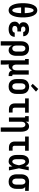

<svg xmlns="http://www.w3.org/2000/svg" viewBox="1988 -2798 1025 5040"><g transform="rotate(90 2500.0 -277.5)"><path d="M250 8Q221 8 194 -4Q167 -16 147.5 -37.5Q128 -59 115 -85Q102 -111 93 -138.5Q84 -166 78 -194.5Q72 -223 69 -252Q66 -281 64.5 -310Q63 -339 63 -368Q63 -396 64.5 -425Q66 -454 69.5 -483Q73 -512 78.5 -540.5Q84 -569 93 -596.5Q102 -624 115 -650Q128 -676 147.5 -697.5Q167 -719 194 -731.5Q221 -744 250 -744Q279 -744 306 -731.5Q333 -719 352.5 -697.5Q372 -676 385 -650Q398 -624 407 -596.5Q416 -569 421.5 -540.5Q427 -512 430.5 -483Q434 -454 435.5 -425Q437 -396 437 -367Q437 -339 435.5 -310Q434 -281 431 -252Q428 -223 422 -194.5Q416 -166 407 -138.5Q398 -111 385 -85Q372 -59 352.5 -37.5Q333 -16 306 -4Q279 8 250 8ZM176 -415H324Q324 -428 323.5 -441Q323 -454 322 -467Q321 -480 319.5 -492.5Q318 -505 316.5 -518Q315 -531 312.5 -543.5Q310 -556 306.5 -568.5Q303 -581 299 -593.5Q295 -606 289.5 -617.5Q284 -629 274 -638Q264 -647 251 -647Q238 -647 228 -638.5Q218 -630 211.5 -618.5Q205 -607 201 -594.5Q197 -582 193.5 -569.5Q190 -557 188 -544.5Q186 -532 184 -519Q182 -506 180.5 -493Q179 -480 178 -467Q177 -454 176.5 -441Q176 -428 176 -415ZM250 -88Q263 -88 273 -97Q283 -106 289 -117.5Q295 -129 299 -141.5Q303 -154 306.5 -166.5Q310 -179 312.5 -191.5Q315 -204 316.5 -216.5Q318 -229 319.5 -242Q321 -255 322 -268Q323 -281 323.5 -294Q324 -307 324 -320H176Q176 -307 176.5 -294Q177 -281 178 -268Q179 -255 180.5 -242Q182 -229 183.5 -216.5Q185 -204 187.5 -191.5Q190 -179 193.5 -166.5Q197 -154 201 -141.5Q205 -129 211 -117.5Q217 -106 227 -97Q237 -88 250 -88Z M747 8Q723 8 699 5Q675 2 652.5 -6Q630 -14 609.5 -28Q589 -42 575 -61Q561 -80 554 -104Q547 -128 547 -152Q547 -171 551.5 -190Q556 -209 567 -224.5Q578 -240 593 -252Q608 -264 626 -272Q611 -280 599 -291Q587 -302 578.5 -316Q570 -330 566.5 -346Q563 -362 563 -379Q563 -401 569 -423Q575 -445 588 -463Q601 -481 619.5 -494Q638 -507 659 -514.5Q680 -522 702.5 -525Q725 -528 747 -528Q770 -528 792 -525Q814 -522 835 -514Q856 -506 874 -492.5Q892 -479 905 -461Q918 -443 924.5 -421Q931 -399 931 -377Q931 -376 931 -375.5Q931 -375 931 -375H819Q819 -375 819 -375Q819 -375 819 -375Q819 -388 813 -400Q807 -412 796.5 -419.5Q786 -427 773 -429.5Q760 -432 747 -432Q734 -432 721.5 -429.5Q709 -427 698 -420Q687 -413 681 -401.5Q675 -390 675 -377Q675 -363 681 -350.5Q687 -338 698.5 -331Q710 -324 723.5 -321Q737 -318 750 -318H806V-222H750Q734 -222 718 -219Q702 -216 688 -207.5Q674 -199 666.5 -184.5Q659 -170 659 -154Q659 -138 666.5 -124Q674 -110 687.5 -102Q701 -94 716.5 -91Q732 -88 747 -88Q763 -88 778 -91Q793 -94 806 -101.5Q819 -109 827 -122.5Q835 -136 835 -152Q835 -152 835 -152Q835 -152 835 -152H947Q947 -151 947 -151Q947 -151 947 -151Q947 -127 939.5 -104Q932 -81 918 -61.5Q904 -42 884 -28Q864 -14 841.5 -6Q819 2 795 5Q771 8 747 8Z M1063 215V-320Q1063 -347 1067 -373Q1071 -399 1081.5 -423.5Q1092 -448 1109 -469Q1126 -490 1149 -503.5Q1172 -517 1198 -522.5Q1224 -528 1251 -528Q1278 -528 1304.5 -522.5Q1331 -517 1354.5 -504Q1378 -491 1396 -470.5Q1414 -450 1425 -425Q1436 -400 1440.5 -373.5Q1445 -347 1445 -320V-200Q1445 -176 1442.5 -152Q1440 -128 1433 -105Q1426 -82 1414.5 -61Q1403 -40 1385 -24Q1367 -8 1344 0Q1321 8 1297 8Q1277 8 1257 2.5Q1237 -3 1221 -15.5Q1205 -28 1193.5 -45Q1182 -62 1175 -81V215ZM1251 -88Q1271 -88 1288.5 -98Q1306 -108 1316 -124.5Q1326 -141 1329.5 -160.5Q1333 -180 1333 -200V-320Q1333 -340 1329.5 -359.5Q1326 -379 1316 -395.5Q1306 -412 1288.5 -422Q1271 -432 1251 -432Q1239 -432 1226.5 -428Q1214 -424 1205 -415Q1196 -406 1190 -394.5Q1184 -383 1180.5 -370.5Q1177 -358 1176 -345.5Q1175 -333 1175 -320V-200Q1175 -187 1176 -174.5Q1177 -162 1180.5 -149.5Q1184 -137 1189.5 -125.5Q1195 -114 1204.5 -105Q1214 -96 1226 -92Q1238 -88 1251 -88Z M1563 215V-424H1528V-520H1675V-200Q1675 -187 1676 -174.5Q1677 -162 1680.5 -150Q1684 -138 1689.5 -126.5Q1695 -115 1704 -106Q1713 -97 1725 -92.5Q1737 -88 1750 -88Q1763 -88 1775 -92.5Q1787 -97 1796 -106Q1805 -115 1810.5 -126.5Q1816 -138 1819.5 -150Q1823 -162 1824 -174.5Q1825 -187 1825 -200V-520H1937V-111Q1937 -107 1938 -102Q1939 -97 1942.5 -94Q1946 -91 1950.5 -89.5Q1955 -88 1960 -88H1976V8H1960Q1938 8 1915.5 3.5Q1893 -1 1874.5 -13Q1856 -25 1843 -44Q1830 -63 1827 -85Q1819 -66 1808 -48Q1797 -30 1781 -17Q1765 -4 1744.5 2Q1724 8 1704 8Q1695 8 1685.5 7Q1676 6 1667 3Q1672 29 1673.5 55Q1675 81 1675 107V215Z M2250 8Q2223 8 2196 3Q2169 -2 2145.5 -15.5Q2122 -29 2104 -49.5Q2086 -70 2075 -94.5Q2064 -119 2059.5 -146Q2055 -173 2055 -200V-320Q2055 -347 2059.5 -374Q2064 -401 2075 -425.5Q2086 -450 2104.5 -470.5Q2123 -491 2146.5 -504Q2170 -517 2196.5 -524Q2223 -531 2250 -531Q2277 -531 2303.5 -524Q2330 -517 2353.5 -504Q2377 -491 2395.5 -470.5Q2414 -450 2425 -425.5Q2436 -401 2440.5 -374Q2445 -347 2445 -320V-200Q2445 -173 2440.5 -146Q2436 -119 2425 -94.5Q2414 -70 2396 -49.5Q2378 -29 2354.5 -15.5Q2331 -2 2304 3Q2277 8 2250 8ZM2250 -88Q2270 -88 2288 -97.5Q2306 -107 2316 -124Q2326 -141 2329.5 -160.5Q2333 -180 2333 -200V-320Q2333 -340 2329.5 -359.5Q2326 -379 2315.5 -396Q2305 -413 2287 -422.5Q2269 -432 2249 -432Q2229 -432 2211.5 -422Q2194 -412 2184 -395.5Q2174 -379 2170.5 -359.5Q2167 -340 2167 -320V-200Q2167 -180 2170.5 -160.5Q2174 -141 2184 -124Q2194 -107 2212 -97.5Q2230 -88 2250 -88ZM2235 -576 2180 -624 2315 -770 2385 -710Z M2849 0Q2828 0 2807.5 -3.5Q2787 -7 2768.5 -16Q2750 -25 2735 -40Q2720 -55 2710.5 -74Q2701 -93 2697.5 -113.5Q2694 -134 2694 -155V-424H2563V-520H2937V-424H2806V-155Q2806 -144 2807.5 -134Q2809 -124 2814.5 -115Q2820 -106 2829.5 -101Q2839 -96 2849 -96H2934V0Z M3325 215V-320Q3325 -333 3324 -345.5Q3323 -358 3319.5 -370Q3316 -382 3310.5 -393.5Q3305 -405 3296 -414Q3287 -423 3275 -427.5Q3263 -432 3250 -432Q3237 -432 3225 -427.5Q3213 -423 3204 -414Q3195 -405 3189.5 -393.5Q3184 -382 3180.5 -370Q3177 -358 3176 -345.5Q3175 -333 3175 -320V0H3063V-424H3028V-520H3175V-439Q3182 -458 3193.5 -475Q3205 -492 3221 -504.5Q3237 -517 3256.5 -522.5Q3276 -528 3296 -528Q3320 -528 3342.5 -520Q3365 -512 3382 -495.5Q3399 -479 3409.5 -457.5Q3420 -436 3426 -413.5Q3432 -391 3434.5 -367.5Q3437 -344 3437 -320V215Z M3849 0Q3828 0 3807.5 -3.5Q3787 -7 3768.5 -16Q3750 -25 3735 -40Q3720 -55 3710.5 -74Q3701 -93 3697.5 -113.5Q3694 -134 3694 -155V-424H3563V-520H3937V-424H3806V-155Q3806 -144 3807.5 -134Q3809 -124 3814.5 -115Q3820 -106 3829.5 -101Q3839 -96 3849 -96H3934V0Z M4220 8Q4195 8 4169.5 2Q4144 -4 4123 -18.5Q4102 -33 4087 -54.5Q4072 -76 4063 -100Q4054 -124 4050.5 -149Q4047 -174 4047 -200V-320Q4047 -346 4050.5 -371Q4054 -396 4063 -420Q4072 -444 4087 -465.5Q4102 -487 4123 -501.5Q4144 -516 4169.5 -522Q4195 -528 4220 -528Q4241 -528 4260.5 -520.5Q4280 -513 4295.5 -499.5Q4311 -486 4323 -468.5Q4335 -451 4344 -432Q4347 -454 4350.5 -476Q4354 -498 4357 -520H4451Q4437 -456 4424.5 -391.5Q4412 -327 4398 -263Q4413 -198 4426 -132Q4439 -66 4453 0H4359Q4356 -23 4352.5 -46Q4349 -69 4345 -92Q4336 -73 4324.5 -55Q4313 -37 4297.5 -22.5Q4282 -8 4261.5 0Q4241 8 4220 8ZM4220 -88Q4238 -88 4252.5 -100Q4267 -112 4276 -127.5Q4285 -143 4291 -160Q4297 -177 4302 -194Q4307 -211 4310.5 -228.5Q4314 -246 4318 -264Q4314 -281 4310 -297.5Q4306 -314 4301 -331Q4296 -348 4290 -364Q4284 -380 4275 -395Q4266 -410 4251.5 -421Q4237 -432 4220 -432Q4208 -432 4197.5 -426Q4187 -420 4180 -410.5Q4173 -401 4169 -390Q4165 -379 4162.5 -367Q4160 -355 4159.5 -343.5Q4159 -332 4159 -320V-200Q4159 -188 4159.5 -176.5Q4160 -165 4162.5 -153Q4165 -141 4169 -130Q4173 -119 4180 -109.5Q4187 -100 4197.5 -94Q4208 -88 4220 -88Z M4749 8Q4722 8 4695.5 2.5Q4669 -3 4645.5 -16Q4622 -29 4604 -49.5Q4586 -70 4575 -95Q4564 -120 4559.5 -146.5Q4555 -173 4555 -200V-320Q4555 -346 4559 -371.5Q4563 -397 4573 -421Q4583 -445 4599.5 -465.5Q4616 -486 4638 -499.5Q4660 -513 4685 -520.5Q4710 -528 4736 -528Q4739 -528 4742.5 -528Q4746 -528 4750 -528L4989 -520V-424L4887 -427Q4899 -418 4909 -406Q4919 -394 4925.5 -380Q4932 -366 4934.5 -350.5Q4937 -335 4937 -320V-200Q4937 -173 4933 -147Q4929 -121 4918.5 -96.5Q4908 -72 4891 -51Q4874 -30 4851 -16.5Q4828 -3 4802 2.5Q4776 8 4749 8ZM4749 -88Q4761 -88 4773.5 -92Q4786 -96 4795 -105Q4804 -114 4810 -125.5Q4816 -137 4819.5 -149.5Q4823 -162 4824 -174.5Q4825 -187 4825 -200V-320Q4825 -338 4822.5 -356.5Q4820 -375 4812 -391.5Q4804 -408 4789 -419.5Q4774 -431 4755 -432H4750Q4749 -432 4747.5 -432Q4746 -432 4744 -432Q4725 -432 4708.5 -421Q4692 -410 4682.5 -393.5Q4673 -377 4670 -358Q4667 -339 4667 -320V-200Q4667 -180 4670.5 -160.5Q4674 -141 4684 -124.5Q4694 -108 4711.5 -98Q4729 -88 4749 -88Z"/></g></svg>

Font: Iosevka Gothic
Style: Bold
Weight: 700
Monospace: yes
Designer: Belleve Invis
Foundry: Belleve Invis
Version: Version 15.5.1; ttfautohint (v1.8.4)